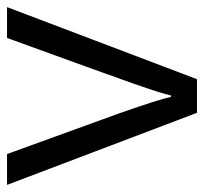

<svg xmlns="http://www.w3.org/2000/svg" viewBox="-37 -538 575 541"><g transform="rotate(-90 250.5 -267.5)"><path d="M203.1 0 0 -535.2H86.9L202.1 -217.8Q241.2 -106.4 248 -73.2H252Q257.3 -99.1 285.9 -180.4Q314.5 -261.7 414.1 -535.2H501L297.9 0Z"/></g></svg>

Font: f02075841
Style: Regular
Weight: 400
Foundry: Ascender Corporation
Version: Version 1.10